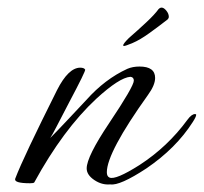

<svg xmlns="http://www.w3.org/2000/svg" viewBox="-20 -475 536 505"><path d="M270 10Q248 12 228 -1.5Q208 -15 208 -32Q208 -63 267 -151Q332 -248 332 -263Q332 -272 323 -273Q294 -271 233 -215Q146 -134 70 5Q68 7 59 7Q16 7 20 -5Q31 -34 58.5 -92Q86 -150 130 -238Q160 -297 191 -297Q201 -297 204 -292Q206 -289 162 -206Q141 -166 129 -142.5Q117 -119 112 -112Q129 -129 152.5 -154Q176 -179 207 -212Q256 -267 315 -294Q329 -300 347 -300Q388 -300 388 -270Q388 -251 369 -225Q261 -74 261 -22Q261 -11 268 -8Q284 -1 347 -41Q421 -89 473 -160Q484 -175 493 -175Q496 -175 496 -173Q496 -168 487 -154Q443 -85 365 -32Q295 14 270 10ZM306 -354Q304 -354 304 -356Q304 -360 319 -375Q342 -395 364.5 -416Q387 -437 397 -451Q401 -455 405 -455Q411 -455 417.5 -447Q424 -439 424 -431Q424 -427 421 -424Q398 -406 373 -388Q348 -370 329 -362Q310 -354 306 -354Z"/></svg>

Font: Ephesis
Style: Regular
Weight: 400
Designer: Robert E. Leuschke
Foundry: Robert E. Leuschke
Version: Version 1.010; ttfautohint (v1.8.3)